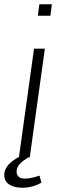

<svg xmlns="http://www.w3.org/2000/svg" viewBox="-46 -740 327 903"><path d="M139 -720 132 -666H191L198 -720ZM85 2 89 0H94L165 -511H114L43 0H39C7 19 -26 44 -26 83C-26 129 18 143 61 143C90 143 121 135 149 119L140 86C118 93 95 100 71 100C52 100 32 93 32 67C32 36 61 17 85 2Z"/></svg>

Font: Chivo Light
Style: Italic
Weight: 300
Italic angle: -8°
Designer: Hector Gatti
Foundry: Omnibus-Type
Version: Version 1.003;PS 001.003;hotconv 1.0.70;makeotf.lib2.5.58329